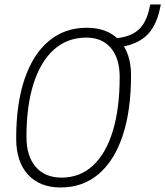

<svg xmlns="http://www.w3.org/2000/svg" viewBox="-20 -827 738 857"><path d="M250.5 9.8Q157.2 9.8 104.7 -47.9Q52.2 -105.5 52.2 -208Q52.2 -363.8 89.8 -474.4Q127.4 -585 198 -644Q268.6 -703.1 367.2 -703.1Q460.4 -703.1 512.7 -647Q564.9 -590.8 564.9 -490.7Q564.9 -333.5 527.6 -221.4Q490.2 -109.4 419.9 -49.8Q349.6 9.8 250.5 9.8ZM254.9 -34.2Q336.4 -34.2 394.5 -87.6Q452.6 -141.1 483.4 -241.7Q514.2 -342.3 514.2 -483.4Q514.2 -566.4 474.9 -612.8Q435.5 -659.2 365.2 -659.2Q281.2 -659.2 221.4 -606.2Q161.6 -553.2 129.9 -454.1Q98.1 -355 98.1 -215.3Q98.1 -129.9 139.6 -82Q181.2 -34.2 254.9 -34.2ZM490.7 -612.8 488.3 -654.3 518.6 -659.2Q575.7 -668.5 606.9 -702.9Q638.2 -737.3 650.4 -807.1H697.8Q682.1 -718.3 640.1 -674.3Q598.1 -630.4 521 -617.7Z"/></svg>

Font: CaskaydiaCove NF ExtraLight
Style: Italic
Weight: 200
Italic angle: -10°
Designer: Aaron Bell
Foundry: Saja Typeworks
Version: Version 2111.001; VTT 6.35;Nerd Fonts 3.2.1